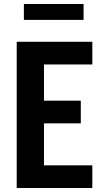

<svg xmlns="http://www.w3.org/2000/svg" viewBox="-20 -945 540 965"><path d="M64 0V-735H444V-621H201V-439H386V-325H201V-114H444V0ZM100 -845V-925H400V-845Z"/></svg>

Font: Iosevka SS04 Heavy
Style: Regular
Weight: 900
Monospace: yes
Designer: Belleve Invis
Foundry: Belleve Invis
Version: Version 19.0.0; ttfautohint (v1.8.4)